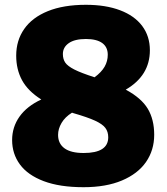

<svg xmlns="http://www.w3.org/2000/svg" viewBox="-20 -770 694 800"><path d="M622.5 -208.5Q622.5 -144.5 588.5 -95.2Q554.5 -46 488.2 -18Q422 10 328 10Q229 10 162.2 -15.2Q95.5 -40.5 63 -84.8Q30.5 -129 30.5 -186.5Q30.5 -240.5 61.2 -284Q92 -327.5 152 -355.5Q96.5 -390.5 72 -435.5Q47.5 -480.5 47.5 -538Q47.5 -601.5 80.8 -649.2Q114 -697 179.2 -723.5Q244.5 -750 338 -750Q420.5 -750 480.5 -727.2Q540.5 -704.5 572.5 -661.8Q604.5 -619 604.5 -560.5Q604.5 -455 504 -396.5Q569 -361.5 595.8 -316.8Q622.5 -272 622.5 -208.5ZM242 -545Q242 -523.5 252 -509Q262 -494.5 290 -480.2Q318 -466 374 -448Q402.5 -469 415.8 -492Q429 -515 429 -542Q429 -574 405.8 -590.8Q382.5 -607.5 338 -607.5Q291 -607.5 266.5 -590.2Q242 -573 242 -545ZM431 -198Q431 -221 419 -237Q407 -253 376 -267.2Q345 -281.5 286 -298.5Q282 -299.5 280 -300.5Q251 -282.5 236.5 -257.8Q222 -233 222 -208Q222 -171.5 248.8 -152Q275.5 -132.5 328.5 -132.5Q431 -132.5 431 -198Z"/></svg>

Font: Encode Sans SemiCondensed Black
Style: Regular
Weight: 900
Width: 4
Designer: Multiple Designers
Foundry: Impallari Type
Version: Version 2.000